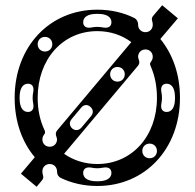

<svg xmlns="http://www.w3.org/2000/svg" viewBox="-20 -699 744 734"><path d="M120 15 140 -9C151 -22 142 -28 142 -44C142 -60 154 -72 170 -72C186 -72 198 -60 198 -44C198 -31 204 -23 212 -19C253 1 301 12 352 12C535 12 668 -130 668 -325C668 -414 641 -491 593 -550L660 -629L600 -679L566 -639C555 -626 564 -620 564 -604C564 -588 552 -576 536 -576C520 -576 508 -588 508 -604C508 -617 502 -626 494 -630C452 -651 404 -662 352 -662C169 -662 36 -520 36 -325C36 -235 64 -156 113 -98L60 -35ZM170 -138C154 -138 142 -150 142 -166C142 -171 143 -175 145 -179C149 -187 156 -189 150 -202C133 -238 124 -279 124 -325C124 -473 220 -580 352 -580C401 -580 446 -565 482 -538L199 -201C187 -187 198 -176 198 -166C198 -150 186 -138 170 -138ZM352 -72C304 -72 261 -86 225 -111L507 -447C519 -461 508 -472 508 -482C508 -498 520 -510 536 -510C552 -510 564 -498 564 -482C564 -477 563 -473 561 -469C557 -461 550 -459 556 -446C572 -410 580 -369 580 -325C580 -178 484 -72 352 -72ZM406 -38C406 -18 388 -6 354 -6H350C316 -6 298 -18 298 -38C298 -54 310 -62 330 -58C346 -55 358 -55 374 -58C394 -62 406 -54 406 -38ZM87 -271C67 -271 55 -289 55 -323V-327C55 -361 67 -379 87 -379C103 -379 111 -367 107 -347C104 -331 104 -319 107 -303C111 -283 103 -271 87 -271ZM552 -94C536 -94 524 -106 524 -122C524 -138 536 -150 552 -150C568 -150 580 -138 580 -122C580 -106 568 -94 552 -94ZM152 -558C168 -558 180 -546 180 -530C180 -514 168 -502 152 -502C136 -502 124 -514 124 -530C124 -546 136 -558 152 -558ZM617 -271C601 -271 593 -283 597 -303C600 -319 600 -331 597 -347C593 -367 601 -379 617 -379C637 -379 649 -361 649 -327V-323C649 -289 637 -271 617 -271ZM406 -614C406 -598 394 -590 374 -594C358 -597 346 -597 330 -594C310 -590 298 -598 298 -614C298 -634 316 -646 350 -646H354C388 -646 406 -634 406 -614ZM256 -208C245 -218 244 -232 254 -244L290 -287C299 -299 314 -301 325 -291C337 -281 338 -267 328 -255L292 -212C282 -200 268 -198 256 -208ZM429 -387C413 -387 401 -399 401 -415C401 -431 413 -443 429 -443C445 -443 457 -431 457 -415C457 -399 445 -387 429 -387Z"/></svg>

Font: Apfel Grotezk Brukt
Style: Regular
Weight: 300
Designer: Luigi Gorlero
Foundry: © 2023, Luigi Gorlero & Collletttivo
Version: Version 2.000;Glyphs 3.2 (3217)